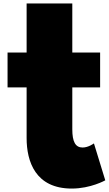

<svg xmlns="http://www.w3.org/2000/svg" viewBox="-20 -1076 633 1118"><path d="M135 -770H24V-567H135V-272C135 -136 186 22 398 22C508 22 593 -26 593 -26L527 -241C527 -241 495 -217 461 -217C419 -217 401 -251 401 -323V-567H563V-770H401V-1056H135Z"/></svg>

Font: Poland Can Into
Style: BigWritings
Weight: 700
Foundry: Cannot Into Space Fonts
Version: Version 0.92